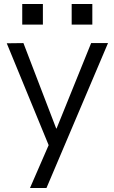

<svg xmlns="http://www.w3.org/2000/svg" viewBox="-20 -737 573 967"><path d="M131 210 225 -6 14 -519 98 -520 263 -90H265L439 -520H524L214 210ZM341 -613V-717H445V-613ZM92 -613V-717H196V-613Z"/></svg>

Font: M PLUS 1
Style: Regular
Weight: 400
Designer: Coji Morishita
Foundry: UNDERFOREST DESIGN
Version: Version 1.001